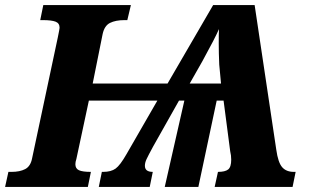

<svg xmlns="http://www.w3.org/2000/svg" viewBox="-43 -734 1214 754"><path d="M-10 -59H2Q35 -59 56 -70Q77 -81 83 -112L184 -587Q191 -621 191 -625Q191 -643 175 -649Q159 -655 126 -655H115L127 -714H471L457 -655H446Q411 -655 389 -644Q367 -633 360 -600L321 -406H615L794 -714H957L1042 -146Q1049 -96 1065 -77.5Q1081 -59 1111 -59H1118L1106 0H800L813 -59Q841 -59 853 -68.5Q865 -78 865 -107Q865 -124 861 -140L835 -339H808L736 0H604L681 -339H660L558 -158Q539 -123 532.5 -109Q526 -95 526 -83Q526 -59 557 -59L545 0H345L357 -59H362Q393 -59 411 -72Q429 -85 454 -129L575 -339H306L257 -110Q253 -98 253 -89Q253 -72 267 -65.5Q281 -59 314 -59L302 0H-23ZM825 -406 818 -480Q816 -526 816 -564Q816 -602 817 -620Q802 -585 752 -494L702 -406Z"/></svg>

Font: Noto Serif NarrowBlack
Style: Italic
Weight: 900
Width: 4
Italic angle: -12°
Designer: Monotype Design Team
Foundry: Monotype Imaging Inc.
Version: Version 1.001